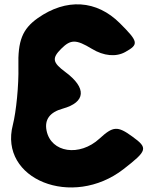

<svg xmlns="http://www.w3.org/2000/svg" viewBox="-20 -901 695 866"><path d="M150 -819C81 -770 60 -717 63 -600C65 -517 53 -397 38 -338C-26 -92 306 41 537 -138C645 -222 649 -233 577 -285C510 -334 490 -332 429 -276C339 -193 210 -212 190 -312C180 -362 205 -395 263 -411C367 -440 372 -504 275 -576C217 -619 213 -638 256 -681C299 -724 323 -724 394 -681C448 -648 504 -643 546 -667C607 -701 604 -713 521 -796C416 -901 279 -910 150 -819Z"/></svg>

Font: Hussar Skorodowane
Style: Bold
Weight: 700
Foundry: Cannot Into Space Fonts
Version: Version 0.892